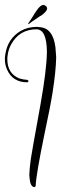

<svg xmlns="http://www.w3.org/2000/svg" viewBox="-20 -667 250 786"><path d="M97 -335Q95 -331 92 -330Q32 -330 9 -382Q0 -402 0 -425Q0 -436 2 -446Q12 -509 64 -540Q94 -557 130 -557Q132 -557 133 -557Q134 -557 136.5 -556.5Q139 -556 139 -556H140Q197 -554 207 -473Q209 -454 210 -433Q209 -376 195 -287Q186 -230 161 -113Q128 47 126 94Q125 98 121 99Q104 98 101 62Q100 55 100 48Q101 23 106 -15Q107 -26 145 -235Q171 -380 172 -454Q172 -455 172 -456Q171 -546 130 -547Q60 -547 26 -486Q15 -466 12 -445Q10 -434 10 -425Q10 -366 59 -346Q75 -341 92 -340Q96 -338 97 -335ZM173 -631Q173 -642 161 -646Q159 -647 157 -647Q145 -646 130 -624Q124 -616 114 -599Q100 -577 95 -570L97 -568Q101 -572 144 -601Q148 -603 150 -604Q172 -621 173 -631Z"/></svg>

Font: Maria
Style: Christmas
Weight: 400
Designer: Muhammad Yoni
Version: Version 001.000